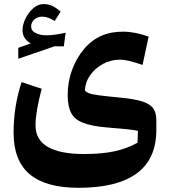

<svg xmlns="http://www.w3.org/2000/svg" viewBox="-20 -647 813 924"><path d="M666 -334.5Q631.3 -346.7 603.8 -353.3Q576.2 -359.9 558.1 -359.9Q513.7 -359.9 475.6 -339.4Q437.5 -318.8 413.8 -284.9Q390.1 -251 388.7 -211.4Q396 -203.1 409.2 -198Q422.4 -192.9 455.1 -188.5Q487.8 -184.1 553.7 -177.7Q624 -171.4 662.8 -159.4Q701.7 -147.5 717 -125.7Q732.4 -104 732.4 -68.4V-22.5Q732.4 118.7 637.7 187.7Q543 256.8 358.4 256.8Q200.2 256.8 122.8 191.4Q45.4 126 45.4 -8.3Q45.4 -135.7 84 -252L180.7 -219.7Q150.9 -107.9 150.9 -43.9Q150.9 94.2 385.3 94.2Q470.2 94.2 531 81.1Q591.8 67.9 641.6 40L644 -16.1Q637.2 -19 625 -21Q612.8 -22.9 583.3 -25.9Q553.7 -28.8 493.7 -33.7Q420.9 -40 379.9 -55.9Q338.9 -71.8 322.3 -103.8Q305.7 -135.7 305.7 -189.5Q305.7 -252.9 326.9 -310.8Q348.1 -368.7 385.5 -412.4Q422.9 -456.1 471.2 -476.1Q512.7 -494.6 573.2 -494.6Q629.4 -494.6 695.3 -470.7ZM129.9 -519Q129.9 -498.5 151.9 -487.8Q173.8 -477.1 203.6 -477.1Q222.2 -477.1 246.8 -480.5Q271.5 -483.9 295.9 -489.7L287.1 -423.8L243.2 -424.3L67.9 -364.3V-417L128.4 -438Q88.4 -459.5 88.4 -502.4Q88.4 -527.8 102.3 -556.9Q116.2 -585.9 139.2 -606.7Q162.1 -627.4 189 -627.4Q211.4 -627.4 229.5 -619.6Q247.6 -611.8 272 -591.3L243.2 -545.9Q211.4 -566.9 183.1 -566.9Q160.6 -566.9 145.3 -553.2Q129.9 -539.6 129.9 -519Z"/></svg>

Font: Pinar-FD Bold
Style: Regular
Weight: 700
Designer: Amin Abedi
Version: Version 3.000